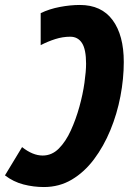

<svg xmlns="http://www.w3.org/2000/svg" viewBox="-50 -744 519 774"><path d="M272 -724Q359 -724 404 -663Q449 -602 449 -494Q449 -427 435.5 -356Q422 -285 395 -219.5Q368 -154 329 -102Q290 -50 239.5 -20Q189 10 127 10Q85 10 44.5 -0.5Q4 -11 -30 -37L39 -151Q82 -117 122 -117Q159 -117 187 -145Q215 -173 235.5 -218Q256 -263 270 -313.5Q284 -364 290.5 -410.5Q297 -457 297 -487Q297 -545 280.5 -570.5Q264 -596 233 -596Q203 -596 173 -586.5Q143 -577 114 -562V-691Q149 -708 191.5 -716Q234 -724 272 -724Z"/></svg>

Font: Noto Sans ExtraCondensed ExtraBold
Style: Italic
Weight: 800
Width: 2
Italic angle: -12°
Designer: Monotype Design Team
Foundry: Monotype Imaging Inc.
Version: Version 2.013; ttfautohint (v1.8.4.7-5d5b)